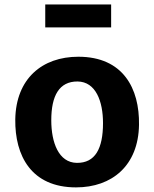

<svg xmlns="http://www.w3.org/2000/svg" viewBox="-20 -813 676 841"><path d="M178.2 -692.9H466.8V-793.5H178.2ZM46.9 -290C44.9 -131.3 116.7 7.8 313 7.8C470.7 7.8 586.4 -87.9 588.9 -266.6C591.3 -425.3 519.5 -564.5 323.2 -564.5C165 -564.5 49.8 -468.8 46.9 -290ZM316.4 -99.6C236.8 -100.6 204.6 -189 204.6 -286.1C204.6 -394 239.3 -456.5 319.8 -456.1C399.9 -455.1 431.2 -368.7 431.2 -273.9C431.2 -162.1 397 -98.6 316.4 -99.6Z"/></svg>

Font: Merriweather Sans
Style: Bold
Weight: 700
Designer: Eben Sorkin ( eben@eyebytes.com )
Foundry: Eben Sorkin
Version: Version 1.003